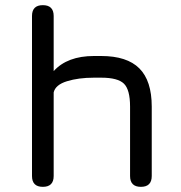

<svg xmlns="http://www.w3.org/2000/svg" viewBox="-20 -724 702 744"><path d="M146 0Q104 0 104 -42V-662Q104 -704 146 -704Q188 -704 188 -662V-448.5Q241 -507 344 -507H372Q472 -507 520 -459Q568 -411 568 -311V-42Q568 0 526 0Q484 0 484 -42V-311Q484 -376.5 460.2 -399.8Q436.5 -423 372 -423H344Q284 -423 239.5 -409.2Q195 -395.5 188 -366V-42Q188 0 146 0Z"/></svg>

Font: Jura Light
Style: Bold
Weight: 700
Version: Version 5.104